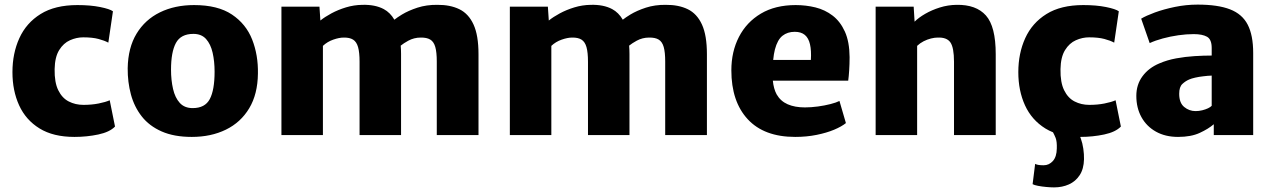

<svg xmlns="http://www.w3.org/2000/svg" viewBox="-20 -586 5525 833"><path d="M34 -273Q34 -354.5 64 -420.5Q94 -486.5 156.2 -525.2Q218.5 -564 316 -564Q372.5 -564 414.5 -555.5Q456.5 -547 470 -537L450 -401Q433.5 -410 407.2 -417Q381 -424 341 -424Q312 -424 283.8 -411.5Q255.5 -399 236.8 -368.8Q218 -338.5 217 -286Q216 -228.5 232.8 -194.5Q249.5 -160.5 278.2 -145.8Q307 -131 342 -131Q377.5 -131 407.8 -137Q438 -143 456 -151L479 -37Q456 -13 406.5 -2.5Q357 8 303 8Q211 8 151.5 -28.8Q92 -65.5 63 -129Q34 -192.5 34 -273Z M812 8Q735 8 681.2 -15.8Q627.5 -39.5 595 -81Q562.5 -122.5 548 -176.2Q533.5 -230 534 -290Q535.5 -379 572.5 -440Q609.5 -501 674 -532.5Q738.5 -564 822 -564Q925 -564 986.2 -523Q1047.5 -482 1074 -414.5Q1100.5 -347 1099 -267Q1098 -177.5 1061.2 -116.2Q1024.5 -55 960 -23.5Q895.5 8 812 8ZM816 -117Q869.5 -117 890.2 -156.2Q911 -195.5 911 -275Q911 -320 902.5 -357.2Q894 -394.5 874 -416.8Q854 -439 819 -439Q764.5 -439 743.2 -399.5Q722 -360 722 -284Q722 -238 730.8 -200Q739.5 -162 760 -139.5Q780.5 -117 816 -117Z M1201 0V-557H1366L1370 -497Q1389 -512.5 1417.8 -528Q1446.5 -543.5 1481 -554Q1515.5 -564.5 1552 -565Q1607.5 -566.5 1645 -546.5Q1673 -531.5 1691 -500.5Q1703.5 -510.5 1724 -523Q1752 -540 1791.2 -552.8Q1830.5 -565.5 1877 -565Q1933 -565.5 1973 -546Q2013 -526.5 2034.5 -479.5Q2056 -432.5 2056 -351V0H1875V-319Q1875 -359.5 1868.5 -382.2Q1862 -405 1846.8 -414.2Q1831.5 -423.5 1805 -423Q1776.5 -423 1751.5 -409.5Q1731.5 -398.5 1718.5 -388Q1720 -371 1720 -352V0H1540V-318Q1540 -358.5 1533.5 -381.5Q1527 -404.5 1512 -414Q1497 -423.5 1471 -423Q1451.5 -423 1425.8 -414Q1400 -405 1381 -387V0Z M2192 0V-557H2357L2361 -497Q2380 -512.5 2408.8 -528Q2437.5 -543.5 2472 -554Q2506.5 -564.5 2543 -565Q2598.5 -566.5 2636 -546.5Q2664 -531.5 2682 -500.5Q2694.5 -510.5 2715 -523Q2743 -540 2782.2 -552.8Q2821.5 -565.5 2868 -565Q2924 -565.5 2964 -546Q3004 -526.5 3025.5 -479.5Q3047 -432.5 3047 -351V0H2866V-319Q2866 -359.5 2859.5 -382.2Q2853 -405 2837.8 -414.2Q2822.5 -423.5 2796 -423Q2767.5 -423 2742.5 -409.5Q2722.5 -398.5 2709.5 -388Q2711 -371 2711 -352V0H2531V-318Q2531 -358.5 2524.5 -381.5Q2518 -404.5 2503 -414Q2488 -423.5 2462 -423Q2442.5 -423 2416.8 -414Q2391 -405 2372 -387V0Z M3430 8Q3295 8 3224 -68.8Q3153 -145.5 3153 -281Q3153 -362 3186 -426Q3219 -490 3281.2 -527Q3343.5 -564 3432 -564Q3476.5 -564 3518 -553.8Q3559.5 -543.5 3592.5 -518.2Q3625.5 -493 3645.5 -449Q3665.5 -405 3666 -338Q3666 -308 3664.2 -281Q3662.5 -254 3660 -236H3333Q3336.5 -200.5 3349.5 -176.5Q3366.5 -147 3397.5 -133.5Q3428.5 -120 3472 -120Q3499 -120 3528.5 -124Q3558 -128 3583.2 -134.5Q3608.5 -141 3622 -148L3650 -52Q3631.5 -37 3598.8 -23.2Q3566 -9.5 3522.8 -0.8Q3479.5 8 3430 8ZM3498 -326Q3500.5 -366.5 3494.2 -393.8Q3488 -421 3471.8 -434.5Q3455.5 -448 3428 -448Q3396.5 -448 3374.8 -430.8Q3353 -413.5 3342 -371.5Q3337 -352 3334.5 -326Z M3779 0V-557H3944L3948 -492Q3965.5 -509.5 3994 -526Q4022.5 -542.5 4057.5 -553.5Q4092.5 -564.5 4130 -565Q4215 -566.5 4257.5 -518.8Q4300 -471 4300 -351V0H4119V-318Q4119 -379 4103.5 -401.8Q4088 -424.5 4048 -423Q4035 -423 4019 -419Q4003 -415 3987.2 -407Q3971.5 -399 3959 -387V0Z M4460 213 4471 125Q4478 128.5 4487 129.8Q4496 131 4508 131Q4531.5 131 4548 112.5Q4564.5 94 4565 58Q4566 28.5 4560 12.5Q4554.5 -1 4548.5 -12Q4531 -19 4515.5 -28.5Q4456 -65.5 4427 -129Q4398 -192.5 4398 -273Q4398 -354.5 4428 -420.5Q4458 -486.5 4520.2 -525.2Q4582.5 -564 4680 -564Q4736.5 -564 4778.5 -555.5Q4820.5 -547 4834 -537L4814 -401Q4797.5 -410 4771.2 -417Q4745 -424 4705 -424Q4676 -424 4647.8 -411.5Q4619.5 -399 4600.8 -368.8Q4582 -338.5 4581 -286Q4580 -228.5 4596.8 -194.5Q4613.5 -160.5 4642.2 -145.8Q4671 -131 4706 -131Q4741.5 -131 4771.8 -137Q4802 -143 4820 -151L4843 -37Q4820 -13 4770.5 -2.5Q4721 8 4667 8H4666.5Q4668 11 4669 14.5Q4676.5 35 4680 59.2Q4683.5 83.5 4683 105Q4682 147 4664.2 174Q4646.5 201 4617.5 214Q4588.5 227 4553 227Q4538.5 227 4519.2 225.2Q4500 223.5 4483.2 220.2Q4466.5 217 4460 213Z M5417 0H5246V-47Q5223 -27 5185.2 -9.5Q5147.5 8 5091 8Q5036 8 4995.2 -14.8Q4954.5 -37.5 4932.2 -77.8Q4910 -118 4910 -170Q4910 -219 4936.8 -255.2Q4963.5 -291.5 5010 -311Q5043.5 -325.5 5083 -332.8Q5122.5 -340 5162.2 -342.5Q5202 -345 5237 -345V-378Q5237 -415 5216.8 -426.5Q5196.5 -438 5159 -438Q5127 -438 5092.2 -433Q5057.5 -428 5025 -419.2Q4992.5 -410.5 4968 -399L4931 -505Q4951.5 -517.5 4990.2 -531.8Q5029 -546 5077.5 -556Q5126 -566 5176 -566Q5263.5 -566 5316.5 -545.5Q5369.5 -525 5393.2 -479Q5417 -433 5417 -356ZM5200.5 -255Q5182 -253 5165.5 -249.2Q5149 -245.5 5139 -241Q5123.5 -234.5 5109.8 -221.8Q5096 -209 5096 -179Q5096 -139.5 5117.8 -121.8Q5139.5 -104 5167 -104Q5181.5 -104 5195.8 -107.5Q5210 -111 5221 -116.2Q5232 -121.5 5237 -127V-258Q5219.5 -257.5 5200.5 -255Z"/></svg>

Font: Koeln Type Sans ExtraBold
Style: Regular
Weight: 800
Designer: Eben Sorkin
Foundry: Eben Sorkin
Version: Version 2.001